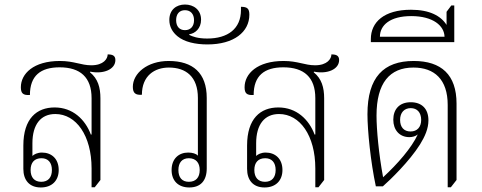

<svg xmlns="http://www.w3.org/2000/svg" viewBox="-20 -822 2128 847"><path d="M160 5C209 5 239 -25 239 -72C239 -122 207 -149 165 -149C145 -149 130 -141 123 -134V-190C123 -273 160 -319 224 -319C316 -319 384 -224 384 -79V4H398L423 -28V-388C423 -436 412 -475 377 -503L378 -506C437 -494 489 -516 489 -557C489 -577 476 -582 455 -582C455 -563 437 -534 383 -534C337 -534 307 -553 244 -553C128 -553 72 -497 72 -437C72 -410 82 -401 112 -403C112 -488 159 -525 243 -525C334 -525 384 -481 384 -389V-229L381 -228C356 -295 301 -348 221 -348C142 -348 83 -299 83 -180V-77C83 -28 109 5 160 5ZM162 -20C132 -20 115 -39 115 -72C115 -105 132 -124 163 -124C192 -124 209 -105 209 -72C209 -39 192 -20 162 -20Z M815 5C864 5 892 -24 892 -79V-390C892 -500 831 -553 724 -553C629 -553 566 -498 566 -439C566 -411 578 -402 606 -404C606 -488 662 -524 725 -524C800 -524 853 -484 853 -390V-135C846 -144 829 -149 810 -149C769 -149 737 -122 737 -72C737 -24 767 5 815 5ZM813 -20C783 -20 767 -39 767 -72C767 -104 783 -124 813 -124C844 -124 861 -104 861 -72C861 -39 844 -20 813 -20Z M895 -626C1012 -626 1080 -681 1080 -757C1080 -784 1071 -792 1043 -792V-778C1043 -695 985 -652 894 -652C852 -652 829 -661 815 -668V-671C840 -674 867 -696 867 -735C867 -779 834 -802 796 -802C758 -802 727 -779 727 -734C727 -704 741 -680 763 -662C793 -637 842 -626 895 -626ZM796 -689C771 -689 757 -706 757 -733C757 -760 771 -777 796 -777C821 -777 836 -760 836 -733C836 -706 821 -689 796 -689Z M1147 5C1196 5 1226 -25 1226 -72C1226 -122 1194 -149 1152 -149C1132 -149 1117 -141 1110 -134V-190C1110 -273 1147 -319 1211 -319C1303 -319 1371 -224 1371 -79V4H1385L1410 -28V-388C1410 -436 1399 -475 1364 -503L1365 -506C1424 -494 1476 -516 1476 -557C1476 -577 1463 -582 1442 -582C1442 -563 1424 -534 1370 -534C1324 -534 1294 -553 1231 -553C1115 -553 1059 -497 1059 -437C1059 -410 1069 -401 1099 -403C1099 -488 1146 -525 1230 -525C1321 -525 1371 -481 1371 -389V-229L1368 -228C1343 -295 1288 -348 1208 -348C1129 -348 1070 -299 1070 -180V-77C1070 -28 1096 5 1147 5ZM1149 -20C1119 -20 1102 -39 1102 -72C1102 -105 1119 -124 1150 -124C1179 -124 1196 -105 1196 -72C1196 -39 1179 -20 1149 -20Z M1955 4H1969L1994 -28V-365C1994 -492 1927 -553 1805 -553C1672 -553 1601 -481 1601 -318C1601 -247 1615 -107 1638 0H1669C1701 -28 1786 -110 1833 -185C1854 -219 1870 -254 1870 -291C1870 -343 1840 -371 1792 -371C1742 -371 1715 -340 1715 -294C1715 -249 1742 -217 1786 -217C1799 -217 1814 -221 1823 -229C1796 -170 1734 -99 1670 -40C1651 -142 1641 -251 1641 -312C1641 -456 1699 -524 1804 -524C1896 -524 1955 -472 1955 -359ZM1791 -242C1762 -242 1745 -261 1745 -293C1745 -325 1763 -345 1792 -345C1820 -345 1838 -326 1838 -293C1838 -261 1820 -242 1791 -242Z M1616 -636H1984V-798H1971L1950 -770V-712C1925 -752 1875 -779 1793 -779C1674 -779 1616 -724 1616 -650ZM1656 -660C1656 -711 1701 -751 1794 -751C1891 -751 1940 -708 1941 -660Z"/></svg>

Font: Noto Serif Thai SemiCondensed ExtraLight
Style: Regular
Weight: 200
Width: 4
Designer: Monotype Design Team
Foundry: Monotype Imaging Inc.
Version: Version 2.002